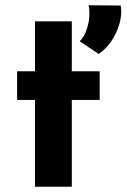

<svg xmlns="http://www.w3.org/2000/svg" viewBox="-20 -710 481 730"><path d="M253 -629V-439H359V-330H253V0H113V-330H45V-439H113V-629ZM283 -553Q300 -569 310 -599Q320 -629 320 -660Q320 -675 317 -690L439 -689Q441 -675 441 -667Q441 -624 417 -577Q393 -530 355 -505Z"/></svg>

Font: Josefin Sans
Style: Bold
Weight: 700
Designer: Santiago Orozco
Foundry: Typemade
Version: Version 2.000